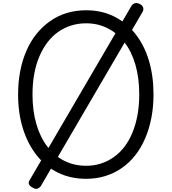

<svg xmlns="http://www.w3.org/2000/svg" viewBox="-20 -1147 1120 1252"><path d="M542 19Q440 19 358.5 -21Q277 -61 219 -134.5Q161 -208 129.5 -308.5Q98 -409 98 -531Q98 -612 112 -684Q126 -756 153 -817.5Q180 -879 219 -927Q258 -975 307 -1009.5Q356 -1044 415 -1062Q474 -1080 542 -1080Q642 -1080 723 -1040Q804 -1000 862 -927Q920 -854 950.5 -753.5Q981 -653 981 -531Q981 -450 967 -378Q953 -306 926.5 -244.5Q900 -183 862 -134.5Q824 -86 774.5 -51.5Q725 -17 666.5 1Q608 19 542 19ZM542 -66Q593 -66 638 -80.5Q683 -95 722 -122.5Q761 -150 791.5 -190Q822 -230 843.5 -282Q865 -334 876.5 -396.5Q888 -459 888 -531Q888 -639 863 -725Q838 -811 791.5 -871Q745 -931 681.5 -963Q618 -995 542 -995Q490 -995 444 -980.5Q398 -966 359 -938.5Q320 -911 289.5 -871Q259 -831 237 -779.5Q215 -728 203.5 -666Q192 -604 192 -531Q192 -423 217.5 -336.5Q243 -250 289.5 -190Q336 -130 400 -98Q464 -66 542 -66ZM247 65Q240 76 226.5 82.5Q213 89 192 76Q155 57 173 28L838 -1110Q846 -1122 860 -1126Q874 -1130 893 -1120Q908 -1113 913 -1099Q918 -1085 910 -1070Z"/></svg>

Font: Playwrite AR
Style: Regular
Weight: 400
Designer: Veronika Burian, José Scaglione
Foundry: TypeTogether
Version: Version 1.002